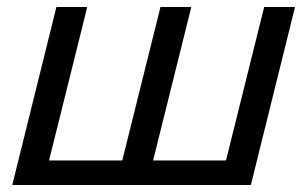

<svg xmlns="http://www.w3.org/2000/svg" viewBox="-20 -528 877 548"><path d="M15 0 141 -508H229L120 -70H329L438 -508H526L417 -70H625L734 -508H822L696 0Z"/></svg>

Font: CST
Style: Italic
Weight: 400
Italic angle: -14°
Version: Version 1.00